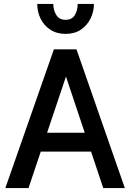

<svg xmlns="http://www.w3.org/2000/svg" viewBox="-20 -949 657 969"><path d="M7 0 252 -700H359L124 0ZM149 -184V-279H470V-184ZM501 0 267 -700H366L610 0ZM311 -778Q266 -778 233.5 -799.5Q201 -821 184.5 -855.5Q168 -890 168 -929H249Q249 -898 264 -873.5Q279 -849 311 -849Q344 -849 358 -873.5Q372 -898 372 -929H454Q454 -890 437 -855.5Q420 -821 388.5 -799.5Q357 -778 311 -778Z"/></svg>

Font: Inclusive Sans Medium
Style: Regular
Weight: 500
Designer: Olivia King
Foundry: Olivia King
Version: Version 2.004